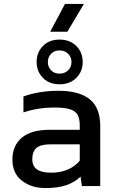

<svg xmlns="http://www.w3.org/2000/svg" viewBox="-20 -945 587 975"><path d="M310 -925H406L322 -784H235ZM166 -630Q166 -679 198 -711.5Q230 -744 282 -744Q335 -744 367.5 -711.5Q400 -679 400 -630Q400 -582 367.5 -549.5Q335 -517 282 -517Q230 -517 198 -549.5Q166 -582 166 -630ZM343 -630Q343 -655 326 -672Q309 -689 282 -689Q256 -689 239.5 -672Q223 -655 223 -630Q223 -605 239.5 -588Q256 -571 282 -571Q309 -571 326 -588Q343 -605 343 -630ZM43 -135Q43 -205 90.5 -245.5Q138 -286 233 -286H385V-307Q385 -342 374.5 -361.5Q364 -381 336 -390Q308 -399 256 -399Q172 -399 99 -374V-455Q133 -468 179 -476Q225 -484 276 -484Q382 -484 435.5 -441Q489 -398 489 -305V0H396L389 -48Q359 -19 316 -4.5Q273 10 211 10Q139 10 91 -27.5Q43 -65 43 -135ZM385 -129V-212H235Q187 -212 165.5 -194Q144 -176 144 -137Q144 -101 168 -84.5Q192 -68 240 -68Q287 -68 324 -84Q361 -100 385 -129Z"/></svg>

Font: Kanit
Style: Regular
Weight: 400
Designer: Katatrad Team
Foundry: Cadson Demak
Version: Version 1.001